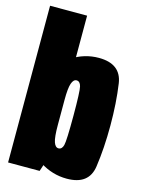

<svg xmlns="http://www.w3.org/2000/svg" viewBox="-119 -855 695 929"><g transform="rotate(15 229.0 -391.0)"><path d="M14 0H172L199.5 -83.5V-785H14ZM308 2.5Q418.5 2.5 432.2 -92Q446 -186.5 446 -300.5Q446 -414 432.2 -508.2Q418.5 -602.5 308 -602.5Q235.5 -602.5 173 -561.8Q110.5 -521 110.5 -430L199.5 -363Q199.5 -422 207.8 -445.8Q216 -469.5 231.5 -469.5Q249 -469.5 255 -445.8Q261 -422 261 -300Q261 -175 255 -152Q249 -129 231.5 -129Q216 -129 207.8 -152.2Q199.5 -175.5 199.5 -238L110.5 -168.5Q110.5 -77.5 173 -37.5Q235.5 2.5 308 2.5Z"/></g></svg>

Font: Anybody ExtraCondensed Black
Style: Regular
Weight: 900
Width: 2
Version: Version 1.113;gftools[0.9.25]